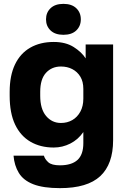

<svg xmlns="http://www.w3.org/2000/svg" viewBox="-20 -760 655 993"><path d="M290 213Q204 213 152.5 193Q101 173 77.5 134.5Q54 96 50 45H207Q212 63 229.5 79Q247 95 290 95Q350 95 380.5 67.5Q411 40 411 -20V-77Q384 -38 343.5 -17.5Q303 3 258 3Q189 3 137.5 -27Q86 -57 58 -116Q30 -175 30 -265V-285Q30 -369 57.5 -426.5Q85 -484 136.5 -513.5Q188 -543 258 -543Q320 -543 361.5 -516.5Q403 -490 423 -458V-530H565V-35Q565 89 498.5 151Q432 213 290 213ZM295 -124Q328 -124 354 -139Q380 -154 395.5 -182.5Q411 -211 411 -250V-300Q411 -338 395.5 -363.5Q380 -389 354 -402.5Q328 -416 295 -416Q248 -416 218 -383.5Q188 -351 188 -285V-265Q188 -196 218.5 -160Q249 -124 295 -124ZM308 -580Q265 -580 241.5 -602.5Q218 -625 218 -660Q218 -695 241.5 -717.5Q265 -740 308 -740Q351 -740 374.5 -717.5Q398 -695 398 -660Q398 -625 374.5 -602.5Q351 -580 308 -580Z"/></svg>

Font: Golos Text
Style: Bold
Weight: 700
Designer: A.Korolkova, Vitaly Kuzmin
Foundry: ParaType Ltd
Version: Version 2.004